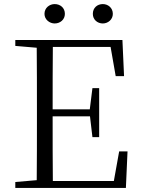

<svg xmlns="http://www.w3.org/2000/svg" viewBox="-20 -921 689 941"><path d="M248 -806C275 -806 298 -825 298 -853C298 -883 275 -901 248 -901C223 -901 198 -883 198 -853C198 -825 223 -806 248 -806ZM484 -806C509 -806 533 -825 533 -853C533 -883 509 -901 484 -901C457 -901 435 -883 435 -853C435 -825 457 -806 484 -806ZM547 -548H588L580 -725H55V-696L160 -687C161 -590 161 -490 161 -390V-335C161 -235 161 -136 160 -38L55 -29V0H597L605 -179H564L538 -34H239C238 -132 238 -232 238 -351H421L433 -249H466V-489H433L420 -385H238C238 -494 238 -595 239 -691H522Z"/></svg>

Font: Noto Serif CJK TC Light
Style: Regular
Weight: 300
Designer: Ryoko NISHIZUKA 西塚涼子 (kana & ideographs); Frank Grießhammer (Latin, Greek & Cyrillic); Wenlong ZHANG 张文龙 (bopomofo); San
Foundry: Adobe
Version: Version 2.001;hotconv 1.1.0;makeotfexe 2.6.0